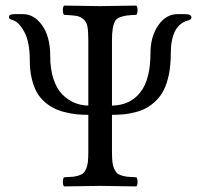

<svg xmlns="http://www.w3.org/2000/svg" viewBox="-20 -667 719 689"><path d="M296.9 -522.9Q296.9 -554.7 293.7 -571.8Q290.5 -588.9 279.1 -598.4Q267.6 -607.9 253.7 -610.1Q239.7 -612.3 210 -613.8Q205.6 -618.2 205.6 -630.4Q205.6 -642.6 210 -647Q309.6 -645 338.9 -645Q371.6 -645 469.2 -647Q473.6 -642.6 473.6 -630.4Q473.6 -618.2 469.2 -613.8Q445.3 -612.8 433.1 -611.1Q420.9 -609.4 408.9 -604.5Q397 -599.6 392.1 -589.6Q387.2 -579.6 384.5 -564Q381.8 -548.3 381.8 -522.9V-288.1Q447.3 -289.1 483.6 -335.7Q520 -382.3 520 -477.1Q520 -535.6 547.9 -575.9Q575.7 -616.2 616.2 -616.2H645Q667 -616.2 667 -604Q667 -596.2 652.8 -592.8Q592.8 -576.2 592.8 -473.1Q592.8 -433.1 586.2 -400.6Q579.6 -368.2 568.6 -345.7Q557.6 -323.2 540.8 -306.6Q523.9 -290 506.6 -280.3Q489.3 -270.5 466.8 -264.6Q444.3 -258.8 424.8 -256.8Q405.3 -254.9 381.8 -254.9V-122.1Q381.8 -100.6 383.3 -86.4Q384.8 -72.3 389.4 -62Q394 -51.8 399.2 -46.4Q404.3 -41 415.8 -37.4Q427.2 -33.7 438.2 -32.7Q449.2 -31.7 469.2 -30.8Q473.6 -26.4 473.6 -14.4Q473.6 -2.4 469.2 2Q369.6 0 339.8 0Q307.6 0 210 2Q205.6 -2.4 205.6 -14.4Q205.6 -26.4 210 -30.8Q230 -31.7 241 -32.7Q252 -33.7 263.2 -37.4Q274.4 -41 279.8 -46.4Q285.2 -51.8 289.6 -62.3Q293.9 -72.8 295.4 -86.7Q296.9 -100.6 296.9 -122.1V-254.9Q274.4 -254.9 255.4 -256.8Q236.3 -258.8 214.1 -264.2Q191.9 -269.5 174.6 -278.1Q157.2 -286.6 140.1 -301.5Q123 -316.4 111.8 -336.4Q100.6 -356.4 93.8 -385.5Q86.9 -414.6 86.9 -450.2Q86.9 -517.1 66.9 -553.2Q46.9 -589.4 24.9 -595.2Q12.2 -598.6 12.2 -604Q12.2 -611.8 17.1 -614Q22 -616.2 32.2 -616.2H63Q102.5 -616.2 131.3 -575.9Q160.2 -535.6 160.2 -465.8Q160.2 -418.9 171.9 -383.5Q183.6 -348.1 203.6 -328.1Q223.6 -308.1 247.1 -298.3Q270.5 -288.6 296.9 -288.1Z"/></svg>

Font: Common Serif
Style: Regular
Weight: 400
Designer: Philipp H. Poll, Khaled Hosny
Foundry: Stefan Peev, Context Ltd.
Version: Version 1.026